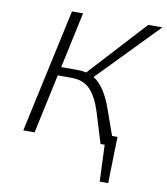

<svg xmlns="http://www.w3.org/2000/svg" viewBox="-92 -735 874 1006"><g transform="rotate(10 345.0 -231.5)"><path d="M483 -182 529 -52H558L552 195H507L499 0H477L427 -163Q402 -241 366 -278Q330 -315 268 -315H194L126 0H66L209 -658H268L204 -361H291Q315 -361 338 -356L615 -658H690L380 -339Q442 -302 483 -182Z"/></g></svg>

Font: EauTest Semilight
Style: Italic
Weight: 300
Italic angle: -12°
Designer: Christian Thalmann (Catharsis Fonts)
Version: Version 0.001;PS 000.001;hotconv 1.0.88;makeotf.lib2.5.64775